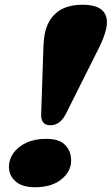

<svg xmlns="http://www.w3.org/2000/svg" viewBox="-20 -776 470 807"><path d="M326.5 -756Q390.5 -756 414 -728.2Q437.5 -700.5 425.5 -652Q422.5 -637.5 414.5 -617Q406.5 -596.5 397 -577L256 -295.5Q231.5 -249.5 191.5 -249.5Q151.5 -249.5 153 -296L162.5 -578.5Q163 -596 165.2 -614.2Q167.5 -632.5 171 -646Q184.5 -698 223 -727Q261.5 -756 326.5 -756ZM127.5 11Q73.5 11 45.5 -13.5Q17.5 -38 17.5 -75Q17.5 -105.5 36.2 -132.2Q55 -159 90.2 -175.8Q125.5 -192.5 175 -192.5Q229 -192.5 254 -166.5Q279 -140.5 279 -101.5Q279 -55.5 238 -22.2Q197 11 127.5 11Z"/></svg>

Font: Fraunces 9pt S050 Black
Style: Italic
Weight: 900
Italic angle: -16°
Version: Version 1.000; ttfautohint (v1.8.3)